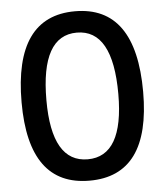

<svg xmlns="http://www.w3.org/2000/svg" viewBox="-52 -749 689 805"><g transform="rotate(-5 293.0 -346.5)"><path d="M293 9.8C462.9 9.8 548.8 -106.4 548.8 -341.8C548.8 -583 462.9 -703.1 293 -703.1C123 -703.1 37.1 -583 37.1 -341.8C37.1 -106.4 123 9.8 293 9.8ZM293 -80.1C192.4 -80.1 141.6 -167 141.6 -341.8C141.6 -523.4 192.4 -613.3 293 -613.3C393.6 -613.3 444.3 -523.4 444.3 -341.8C444.3 -167 393.6 -80.1 293 -80.1Z"/></g></svg>

Font: Cascadia Code PL
Style: Regular
Weight: 400
Monospace: yes
Designer: Aaron Bell
Foundry: Saja Typeworks
Version: Version 2404.023